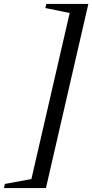

<svg xmlns="http://www.w3.org/2000/svg" viewBox="-127 -754 470 978"><path d="M323 -734 107 204H-107L-102 183L33 158L228 -688L104 -713L109 -734Z"/></svg>

Font: Platypi
Style: Italic
Weight: 400
Italic angle: -13°
Designer: David Sargent
Foundry: Bolt Cutter Type
Version: Version 1.200; ttfautohint (v1.8.4.7-5d5b)